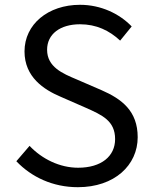

<svg xmlns="http://www.w3.org/2000/svg" viewBox="-20 -766 636 799"><path d="M304 13C457 13 553 -79 553 -195C553 -304 487 -354 402 -391L298 -436C241 -460 176 -487 176 -559C176 -624 230 -665 313 -665C381 -665 435 -639 480 -597L528 -656C477 -709 400 -746 313 -746C180 -746 82 -665 82 -552C82 -445 163 -393 231 -364L336 -318C406 -287 459 -263 459 -187C459 -116 402 -68 305 -68C229 -68 155 -104 103 -159L48 -95C111 -29 200 13 304 13Z"/></svg>

Font: Noto Sans HK
Style: Regular
Weight: 400
Designer: Ryoko NISHIZUKA 西塚涼子 (kana, bopomofo & ideographs); Paul D. Hunt (Latin, Greek & Cyrillic); Sandoll Communications 산돌커뮤니
Foundry: Adobe
Version: Version 2.004;hotconv 1.0.118;makeotfexe 2.5.65603